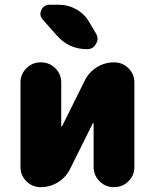

<svg xmlns="http://www.w3.org/2000/svg" viewBox="-20 -810 646 810"><path d="M161.1 -726.6Q150.4 -738.3 150.4 -751Q150.4 -758.8 154.3 -767.6Q165 -790 189.5 -790H228.5Q267.6 -790 302.2 -770.5Q336.9 -751 356.4 -716.8L384.8 -668.9Q391.6 -657.2 391.6 -646.5Q391.6 -635.7 384.8 -625Q373 -602.5 347.7 -602.5Q270.5 -602.5 219.7 -660.2ZM375 -288.1Q375 -290 373 -290.5Q371.1 -291 371.1 -289.1L275.4 -96.7Q257.8 -61.5 224.6 -41Q191.4 -20.5 152.3 -20.5H151.4Q116.2 -20.5 91.3 -45.4Q66.4 -70.3 66.4 -105.5V-461.9Q66.4 -497.1 91.3 -522Q116.2 -546.9 151.4 -546.9H153.3Q188.5 -546.9 213.4 -522Q238.3 -497.1 238.3 -461.9V-279.3Q238.3 -277.3 240.2 -276.9Q242.2 -276.4 242.2 -278.3L337.9 -470.7Q355.5 -505.9 388.7 -526.4Q421.9 -546.9 460.9 -546.9H461.9Q497.1 -546.9 522 -522Q546.9 -497.1 546.9 -461.9V-105.5Q546.9 -70.3 522 -45.4Q497.1 -20.5 461.9 -20.5H460Q424.8 -20.5 399.9 -45.4Q375 -70.3 375 -105.5Z"/></svg>

Font: Gen Jyuu GothicX Heavy
Style: Bold
Weight: 900
Designer: [Source Han Sans]
Ryoko NISHIZUKA  (kana & ideographs); Paul D. Hunt (Latin, Greek & Cyrillic); Wenlong ZHANG  (bopomofo
Version: Version 1.002.20150607